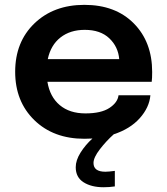

<svg xmlns="http://www.w3.org/2000/svg" viewBox="-20 -560 689 791"><path d="M453.1 144V208Q430.2 211.4 406.7 211.4Q356.4 211.4 324.2 190.9Q292 170.4 292 128.9Q292 100.1 312 68.4Q332 36.6 360.8 10.7Q338.4 11.7 327.6 11.7Q200.2 11.7 121.3 -65.2Q42.5 -142.1 42.5 -264.2Q42.5 -387.2 121.8 -463.6Q201.2 -540 327.6 -540Q455.6 -540 531.2 -463.6Q606.9 -387.2 606.9 -263.2Q606.9 -236.8 605 -223.1H175.3Q185.5 -161.1 226.1 -127Q266.6 -92.8 332 -92.8Q396.5 -92.8 430.7 -115.2Q464.8 -137.7 468.3 -167.5H599.6Q595.2 -117.2 555.7 -73Q516.1 -28.8 448.7 -6.8Q418 20.5 391.6 54.7Q365.2 88.9 365.2 111.3Q365.2 147.5 414.1 147.5Q426.8 147.5 453.1 144ZM329.1 -437Q269 -437 229 -405.5Q189 -374 176.8 -316.4H471.2Q466.8 -367.7 430.2 -402.3Q393.6 -437 329.1 -437Z"/></svg>

Font: Epilogue SemiBold
Style: Regular
Weight: 600
Designer: Tyler Finck
Foundry: Etcetera Type Co
Version: Version 2.112